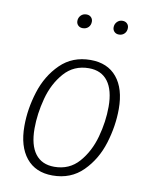

<svg xmlns="http://www.w3.org/2000/svg" viewBox="-84 -793 679 866"><g transform="rotate(10 256.0 -360.0)"><path d="M53 -187Q53 -265 78 -344.5Q103 -424 158 -478Q213 -532 296 -532Q374 -532 416.5 -480.5Q459 -429 459 -336Q459 -258 434.5 -178.5Q410 -99 355 -44Q300 11 216 11Q138 11 95.5 -41.5Q53 -94 53 -187ZM412 -338Q412 -414 382 -454Q352 -494 295 -494Q226 -494 182 -444Q138 -394 119 -322.5Q100 -251 100 -184Q100 -108 130 -68.5Q160 -29 217 -29Q286 -29 329.5 -78.5Q373 -128 392.5 -199Q412 -270 412 -338ZM206 -695Q206 -710 216 -720.5Q226 -731 242 -731Q255 -731 263 -723Q271 -715 271 -703Q271 -687 261 -677Q251 -667 235 -667Q222 -667 214 -675Q206 -683 206 -695ZM372 -695Q372 -710 382 -720.5Q392 -731 407 -731Q420 -731 428 -723Q436 -715 436 -703Q436 -687 426 -677Q416 -667 401 -667Q388 -667 380 -675Q372 -683 372 -695Z"/></g></svg>

Font: Fira Sans Condensed ExtraLight
Style: Italic
Weight: 275
Width: 3
Italic angle: -8°
Designer: Carrois Corporate & Edenspiekermann AG
Foundry: Carrois Corporate GbR & Edenspiekermann AG
Version: Version 4.203